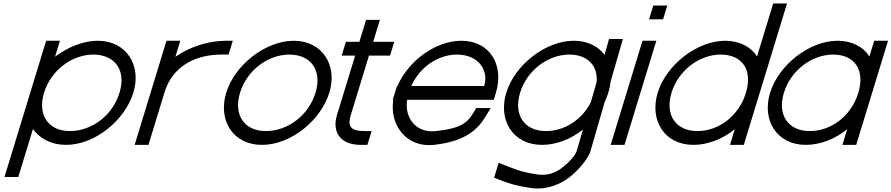

<svg xmlns="http://www.w3.org/2000/svg" viewBox="-20 -819 5163 1112"><path d="M299 -490.6C373.1 -546.5 462.2 -582.5 545.7 -583C712.5 -583 801.5 -440 752.2 -282C703.3 -122 529 21 361.4 20C277.7 20 210.7 -15.8 170.9 -71.7L98.2 166L86 206H6L18.2 166L155.2 -282L235 -543L247.2 -583H327.2L315 -543ZM235.2 -282C195.5 -152 261.3 -59 385.8 -60C511.2 -60 633.2 -151 672.2 -282C711.7 -411 647.5 -502 521.3 -503C395.9 -503 274.7 -411 235.2 -282Z M995.8 -490C1081.6 -549.8 1190.5 -583 1288.2 -583H1328.2L1303.8 -503H1263.8C1106.3 -503 979.4 -432.5 933.7 -286.8L932.2 -282L920 -242L852.1 -20L839.9 20H759.9L772.1 -20L840 -242L852.2 -282C852.6 -283.3 853 -284.6 853.4 -285.9L932 -543L944.2 -583H1024.2L1012 -543Z M1290.2 -282C1338.8 -441 1514.8 -582 1680.7 -583C1847.5 -583 1936.5 -440 1887.2 -282C1838.3 -122 1664 21 1496.4 20C1329.6 20 1241.3 -122 1290.2 -282ZM1370.2 -282C1330.5 -152 1396.3 -59 1520.8 -60C1646.2 -60 1768.2 -151 1807.2 -282C1846.7 -411 1782.5 -502 1656.3 -503C1530.9 -503 1409.7 -411 1370.2 -282Z M2116.9 -497 2011.4 -152C1991.6 -84 2012.3 -60 2092.3 -60H2132.3L2107.8 20H2067.8C1957.8 20 1900.6 -48 1931.4 -152L2036.9 -497H1998.9H1958.9L1983.4 -577H2023.4H2061.4L2088 -664L2100.2 -704H2180.2L2168 -664L2141.4 -577H2223.4H2263.4L2238.9 -497H2198.9Z M2362.1 -321H2784.1C2811.7 -411 2753.5 -502 2627.3 -503C2515.2 -503 2410.6 -429.5 2362.1 -321ZM2257.8 -241H2254.7L2266.9 -281L2279.1 -321H2281.7C2344.3 -464.5 2499.8 -582.1 2651.7 -583C2818.5 -583 2900.8 -441 2851.9 -281L2839.7 -241H2799.7H2337.8C2321.7 -130.8 2394.4 -46.6 2504.5 -60H2505.6C2640.2 -75 2681.6 -100 2721.4 -165L2738 -193H2822L2790.1 -141C2737.5 -54 2655.4 2 2492.7 20C2334.4 37.4 2234.9 -94.1 2257.8 -241Z M2912.2 -282C2960.8 -441 3136.8 -582 3302.7 -583C3381.2 -583 3445.2 -551.3 3481.1 -501.3L3495.8 -552L3507.3 -593H3587.3L3576.4 -554L3516.3 -346.4C3514.3 -325.5 3510 -303.9 3503.2 -282C3497.6 -263.8 3490.5 -245.8 3482.1 -228.2L3399.6 57C3384 108 3317.6 178 3276.1 209C3236.3 241 3147.5 286 3049.2 269C2965.7 256 2930 245 2867.5 220L2841.8 210L2868.1 124L2924.6 146C2985.1 170 3013.4 179 3089.1 191C3152.7 201 3198.3 180 3233.8 154L3234.1 153C3270.2 127 3311.3 84 3319.6 57L3355.9 -68.6C3288.5 -14.1 3201.2 20.5 3118.4 20C2951.6 20 2863.3 -122 2912.2 -282ZM2992.2 -282C2952.5 -152 3018.3 -59 3142.8 -60C3249.9 -60 3352.2 -126.4 3401.9 -227.5L3435.5 -343.7C3443.4 -439.1 3383.2 -502.2 3278.3 -503C3152.9 -503 3031.7 -411 2992.2 -282Z M3779.2 -707H3739.2L3763.6 -787H3803.6H3804.6H3844.6L3820.2 -707H3780.2ZM3689 -543 3701.2 -583H3781.2L3769 -543L3609.1 -20L3596.9 20H3516.9L3529.1 -20Z M3789.2 -282C3837.8 -441 4013.8 -582 4179.7 -583C4263.3 -583 4330.3 -547.1 4364.3 -491.5L4446 -759L4458.3 -799H4538.3L4526 -759L4381.4 -285.7L4380.2 -282L4300.1 -20L4287.9 20H4207.9L4220.1 -20L4235.7 -70.9C4168 -15.1 4079.3 20.5 3995.4 20C3828.6 20 3740.3 -122 3789.2 -282ZM3869.2 -282C3829.5 -152 3895.3 -59 4019.8 -60C4143.7 -60 4258.5 -148.8 4298.8 -277.3L4300.2 -282C4339.7 -411 4281.5 -502 4155.3 -503C4029.9 -503 3908.7 -411 3869.2 -282Z M4439.9 -281C4488.8 -441 4664.8 -582 4830.7 -583C4914.3 -583 4981.3 -547.1 5015.2 -491.3L5031 -543L5043.2 -583H5123.2L5111 -543L5032.1 -284.8L5030.9 -281L4951.1 -20L4938.9 20H4858.9L4871.1 -20L4886.6 -70.8C4819 -15.1 4730.3 20.5 4646.4 20C4479.6 20 4391.3 -122 4439.9 -281ZM4519.9 -281C4480.5 -152 4546.3 -59 4670.8 -60C4794.7 -60 4909.5 -148.8 4949.5 -276.3L4950.9 -281C4990.7 -411 4932.5 -502 4806.3 -503C4680.9 -503 4559.7 -411 4519.9 -281Z"/></svg>

Font: Nordica Plus
Style: NordicaClassicLtExtObl
Weight: 300
Version: Version 1.01